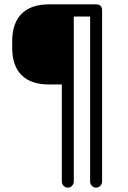

<svg xmlns="http://www.w3.org/2000/svg" viewBox="-20 -671 586 882"><path d="M319 163Q319 174 311 182.5Q303 191 291 191Q280 191 272 182.5Q264 174 264 163V-283H205Q122 -283 79 -326Q36 -369 36 -452V-481Q36 -564 79 -607.5Q122 -651 205 -651H421Q449 -651 449 -623V163Q449 174 441 182.5Q433 191 421 191Q410 191 402 182.5Q394 174 394 163V-595H319Z"/></svg>

Font: Jura Medium
Style: Regular
Weight: 500
Designer: Daniel Johnson, Alexei Vanyashin
Foundry: Daniel Johnson
Version: Version 5.103